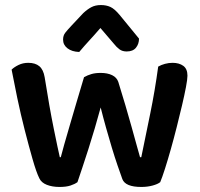

<svg xmlns="http://www.w3.org/2000/svg" viewBox="-20 -733 793 761"><path d="M379 -307Q368 -266 355.5 -224Q343 -182 330.5 -142.5Q318 -103 306.5 -69Q295 -35 287 -11Q276 -3 259 2.5Q242 8 216 8Q187 8 165.5 -0.5Q144 -9 136 -26Q124 -50 109 -102.5Q94 -155 78 -217.5Q62 -280 48.5 -344.5Q35 -409 26 -457Q36 -467 53.5 -475.5Q71 -484 92 -484Q120 -484 136 -470.5Q152 -457 157 -427Q176 -307 193 -223.5Q210 -140 217 -110H221Q225 -127 234.5 -160Q244 -193 256.5 -236Q269 -279 283.5 -328Q298 -377 313 -427Q327 -435 342.5 -439.5Q358 -444 379 -444Q406 -444 424.5 -435Q443 -426 449 -408Q464 -360 477.5 -314Q491 -268 502 -228.5Q513 -189 521.5 -158Q530 -127 535 -110H540Q557 -193 575.5 -283Q594 -373 607 -469Q619 -476 634 -480Q649 -484 664 -484Q690 -484 706.5 -472Q723 -460 723 -433Q723 -419 717 -387.5Q711 -356 701.5 -315.5Q692 -275 680.5 -229.5Q669 -184 657 -141.5Q645 -99 634 -64.5Q623 -30 615 -11Q605 -3 584.5 2.5Q564 8 540 8Q477 8 465 -23Q457 -45 446 -77Q435 -109 423.5 -147Q412 -185 400.5 -226Q389 -267 379 -307ZM378 -622Q353 -593 334 -572.5Q315 -552 294 -527Q265 -528 247.5 -541.5Q230 -555 230 -576Q230 -592 238.5 -603Q247 -614 263 -631L310 -681Q326 -696 342 -704.5Q358 -713 380 -713Q401 -713 417.5 -705.5Q434 -698 454 -674L531 -580Q531 -559 519 -544Q507 -529 482 -529Q465 -529 453.5 -537.5Q442 -546 431 -560Z"/></svg>

Font: Baloo Paaji 2 SemiBold
Style: Regular
Weight: 600
Designer: Shuchita Grover, Noopur Datye and Ek Type
Foundry: Ek Type
Version: Version 1.640;hotconv 1.0.111;makeotfexe 2.5.65597; ttfautoh